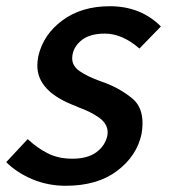

<svg xmlns="http://www.w3.org/2000/svg" viewBox="-70 -584 570 617"><path d="M141 13Q84 13 34 -8Q-16 -29 -50 -63L19 -137Q50 -108 84 -91Q118 -74 162 -74Q212 -74 240 -95Q268 -116 275 -148L276 -158Q276 -186 249 -205.5Q222 -225 180 -240L174 -243Q50 -289 50 -373Q50 -387 53 -403Q69 -473 130.5 -518.5Q192 -564 283 -564Q382 -564 447 -499L378 -428Q323 -476 267 -476Q221 -476 195 -457Q162 -432 162 -396Q162 -372 186.5 -355Q211 -338 253 -323Q313 -303 357 -266Q388 -239 388 -188Q388 -172 385 -154Q370 -83 306.5 -35Q243 13 141 13Z"/></svg>

Font: l_WÎeÑOS 500W
Style: Regular
Weight: 500
Designer: R?O
Version: Version 2.00 June 21, 2023